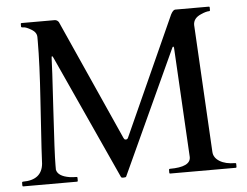

<svg xmlns="http://www.w3.org/2000/svg" viewBox="-50 -749 1042 811"><g transform="rotate(-5 471.0 -344.0)"><path d="M245 -20Q248 -20 248 -16V-4Q248 0 245 0H17Q13 0 13 -4V-16Q13 -20 17 -20Q97 -20 104 -88Q105 -108 107.5 -155Q110 -202 120.5 -356Q131 -510 131 -605V-623Q131 -643 109 -656Q87 -669 76.5 -669Q66 -669 66 -673V-685Q66 -688 70 -688H211Q221 -687 227 -678L456 -167Q458 -164 459.5 -161.5Q461 -159 467 -159.5Q473 -160 476 -168L702 -669Q712 -688 721 -688H863Q867 -688 867 -685V-673Q867 -669 864 -669Q850 -669 828 -659Q795 -645 795 -616L825 -76Q826 -51 851 -35.5Q876 -20 917 -20Q921 -20 921 -16V-4Q921 0 917 0H640Q636 0 636 -4V-16Q636 -20 640 -20Q728 -20 728 -62L702 -528Q701 -533 699 -533Q697 -533 695 -529L453 -3Q451 0 441.5 0Q432 0 431 -4L191 -530Q188 -537 185.5 -537Q183 -537 183 -526Q183 -504 171.5 -314.5Q160 -125 160 -78V-58Q166 -30 215 -22Q229 -20 245 -20Z"/></g></svg>

Font: Cardo
Style: Regular
Weight: 400
Designer: David J. Perry
Foundry: David J. Perry
Version: Version 1.0451